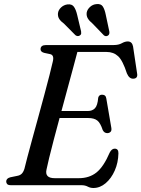

<svg xmlns="http://www.w3.org/2000/svg" viewBox="-20 -925 706 959"><path d="M386 0H34.5Q21.5 0 16.2 -5.2Q11 -10.5 11 -18.5Q11 -34 31.5 -39.5L65.5 -46.5Q80 -49 88.2 -57Q96.5 -65 102 -82Q106 -100 116.5 -139.2Q127 -178.5 141.2 -230.8Q155.5 -283 171.2 -340.2Q187 -397.5 201.5 -451.8Q216 -506 227.2 -549.5Q238.5 -593 243.5 -616.5Q252 -649.5 231 -654.5L200.5 -661Q182.5 -666 182.5 -679Q182.5 -700 210.5 -700H547.5Q572.5 -700 588.2 -709Q604 -718 618 -718Q639.5 -718 644.5 -693.5L664.5 -560Q670 -534 647.5 -532Q626 -530 614 -558Q593 -623 570 -644.2Q547 -665.5 512.5 -665.5H366.5Q358.5 -635 345.8 -587.8Q333 -540.5 317.8 -484.5Q302.5 -428.5 287 -370.5H418.5Q441 -370.5 454.2 -384.2Q467.5 -398 470.5 -437Q474.5 -452 489.5 -452Q508.5 -452 511 -433L536 -287Q538.5 -273 532.5 -266.8Q526.5 -260.5 517 -260Q501 -259.5 493 -275.5Q481.5 -311 465.8 -323.2Q450 -335.5 421 -335.5H277.5Q262 -278.5 248.5 -226.8Q235 -175 225.5 -136.2Q216 -97.5 212.5 -79Q202 -35 253.5 -35H373.5Q426 -35 461.8 -63.5Q497.5 -92 528 -163Q538 -182.5 553 -182.5Q572 -182.5 571.5 -159Q570.5 -112.5 553.2 -73.2Q536 -34 507.8 -10Q479.5 14 446.5 14Q431 14 418 7Q405 0 386 0ZM508 -852.5 526 -768Q528.5 -753.5 519.5 -747.5Q508.5 -740.5 498.5 -749L441.5 -808Q426.5 -820 418.8 -832.8Q411 -845.5 413 -862Q416 -878 429.8 -890.5Q443.5 -903 462 -904.5Q484.5 -907 493.8 -892.2Q503 -877.5 508 -852.5ZM365 -852.5 385 -768.5Q386 -762.5 385.5 -757.2Q385 -752 379 -748Q368.5 -741 357 -749L299.5 -807Q284 -818 276 -830.2Q268 -842.5 269.5 -859Q271.5 -875 285 -887.8Q298.5 -900.5 317 -903Q339 -905.5 349 -891.5Q359 -877.5 365 -852.5Z"/></svg>

Font: Fraunces 9pt S000
Style: Italic
Weight: 400
Italic angle: -16°
Version: Version 1.000; ttfautohint (v1.8.3)